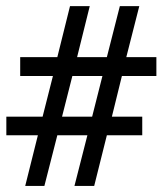

<svg xmlns="http://www.w3.org/2000/svg" viewBox="-20 -616 540 636"><path d="M277.3 -595.7 235.4 -426.8H334L377 -595.7H441.4L398.4 -426.8H498V-364.3H383.8L350.6 -229.5H451.2V-168H334L292 0H226.6L269.5 -168H169.9L127 0H63.5L105.5 -168H1V-229.5H121.1L155.3 -364.3H46.9V-426.8H169.9L211.9 -595.7ZM319.3 -364.3H219.7L185.5 -229.5H285.2Z"/></svg>

Font: BabelStone Mayan Numerals
Style: Regular
Weight: 400
Designer: Andrew West
Foundry: BabelStone
Version: Version 11.000 June 09, 2018